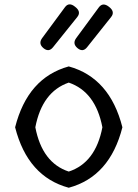

<svg xmlns="http://www.w3.org/2000/svg" viewBox="-20 -869 646 902"><path d="M178 -690 285 -835Q304 -861 333 -837Q363 -814 343 -789L229 -647Q209 -622 184 -643Q159 -664 178 -690ZM338 -690 444 -834Q463 -860 492 -837Q522 -814 502 -789L389 -647Q369 -622 344 -643Q319 -664 338 -690ZM303 13Q110 -39 51 -271Q110 -504 303 -557Q496 -504 555 -271Q496 -39 303 13ZM303 -63Q429 -104 461 -271Q429 -438 303 -481Q178 -438 146 -271Q178 -104 303 -63Z"/></svg>

Font: Swei Gothic CJK TC Regular
Style: Regular
Weight: 400
Version: Version 2.129